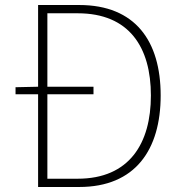

<svg xmlns="http://www.w3.org/2000/svg" viewBox="-20 -746 723 766"><path d="M169 -33V-370H353V-400H169V-693H290C496 -693 582 -557 582 -365C582 -174 496 -33 290 -33ZM132 -726V-400L42 -398V-370H132V0H296C520 0 621 -149 621 -365C621 -582 520 -726 296 -726Z"/></svg>

Font: Genne Gothic ExtraLight
Style: Regular
Weight: 250
Designer: Ryoko NISHIZUKA (kana & ideographs); Paul D. Hunt (Latin, Greek & Cyrillic); Wenlong ZHANG (bopomofo); Sandoll Communica
Foundry: Adobe Systems Incorporated
Version: Version 1.004;PS 1.004;hotconv 16.6.51;makeotf.lib2.5.65220